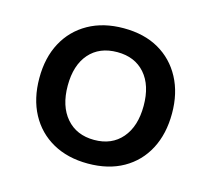

<svg xmlns="http://www.w3.org/2000/svg" viewBox="-81 -601 776 706"><g transform="rotate(15 307.5 -248.5)"><path d="M308 9Q231 9 174 -23Q117 -55 86 -113Q55 -171 55 -249Q55 -327 86 -384.5Q117 -442 174 -474Q231 -506 308 -506Q386 -506 442 -474Q498 -442 529 -384Q560 -326 560 -249Q560 -171 529.5 -113Q499 -55 442.5 -23Q386 9 308 9ZM308 -81Q375 -81 413.5 -126Q452 -171 452 -249Q452 -327 413.5 -371Q375 -415 308 -415Q240 -415 201.5 -371Q163 -327 163 -249Q163 -171 202 -126Q241 -81 308 -81Z"/></g></svg>

Font: Nunito Sans 8pt SemiBold
Style: Regular
Weight: 600
Version: Version 3.101;gftools[0.9.27]